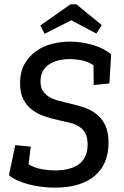

<svg xmlns="http://www.w3.org/2000/svg" viewBox="-20 -851 567 881"><path d="M478 -197Q478 -97 414 -43.5Q350 10 232 10Q200 10 169 6Q138 2 110.5 -5.5Q83 -13 59.5 -23.5Q36 -34 21 -47L50 -185L121 -178L111 -97Q140 -80 172.5 -74.5Q205 -69 230 -69Q264 -69 292 -75.5Q320 -82 340 -96Q360 -110 371 -132.5Q382 -155 382 -188Q382 -220 371.5 -239.5Q361 -259 342.5 -270.5Q324 -282 299.5 -288Q275 -294 247 -300Q215 -307 184 -317.5Q153 -328 128 -346.5Q103 -365 87.5 -394.5Q72 -424 72 -469Q72 -520 92 -556Q112 -592 144.5 -615.5Q177 -639 218 -649.5Q259 -660 301 -660Q329 -660 357 -655.5Q385 -651 410 -643.5Q435 -636 455.5 -625Q476 -614 490 -601L482 -468L410 -461L409 -552Q382 -569 353.5 -574.5Q325 -580 301 -580Q240 -580 203 -554Q166 -528 166 -478Q166 -452 175.5 -436Q185 -420 201.5 -409Q218 -398 240.5 -391.5Q263 -385 288 -379Q324 -371 358 -360.5Q392 -350 418.5 -330.5Q445 -311 461.5 -279.5Q478 -248 478 -197ZM447 -736 422 -697 307 -758 185 -696 165 -734 303 -831H331Z"/></svg>

Font: Zilla Slab Medium
Style: Regular
Weight: 500
Designer: Typotheque.com
Foundry: Typotheque type foundry
Version: Version 1.1; 2017